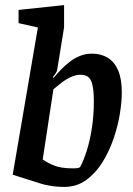

<svg xmlns="http://www.w3.org/2000/svg" viewBox="-20 -724 524 755"><path d="M233 11Q202 11 174.5 6Q147 1 134 -4L30 -37L129 -616L53 -633V-685L232 -704V-617L205 -450Q204 -443 198.5 -435Q193 -427 188 -421L191 -418Q204 -434 220 -450.5Q236 -467 255 -481.5Q274 -496 295.5 -504.5Q317 -513 341 -513Q377 -513 403.5 -497Q430 -481 444.5 -447.5Q459 -414 459 -359Q459 -325 451.5 -277.5Q444 -230 427 -180Q410 -130 383.5 -87Q357 -44 319.5 -16.5Q282 11 233 11ZM266 -62Q279 -62 285 -63Q291 -64 295 -67Q309 -93 321.5 -132.5Q334 -172 341.5 -221.5Q349 -271 349 -325Q349 -369 343 -392Q337 -415 325.5 -422.5Q314 -430 295 -430Q278 -430 258.5 -421Q239 -412 221.5 -398.5Q204 -385 190 -373L148 -97Q166 -84 193 -73Q220 -62 266 -62Z"/></svg>

Font: Faustina Light SemiBold
Style: Italic
Weight: 600
Italic angle: -8°
Version: Version 1.200